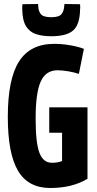

<svg xmlns="http://www.w3.org/2000/svg" viewBox="-20 -929 484 959"><path d="M19 -345Q19 -534 75 -622Q131 -710 251 -710Q289 -710 330 -703Q371 -696 399 -685L374 -560Q350 -568 320.5 -573Q291 -578 267 -578Q209 -578 183.5 -522Q158 -466 158 -337Q158 -215 177 -165.5Q196 -116 239 -116Q271 -116 290 -125V-266H226V-393H417V-36Q341 10 231 10Q121 10 70 -76Q19 -162 19 -345ZM236 -748Q192 -748 160 -758.5Q128 -769 110 -798Q92 -827 91 -884Q91 -889 91 -895.5Q91 -902 92 -908L170 -909Q171 -906 171 -901Q171 -875 183.5 -859Q196 -843 236 -843Q276 -843 288 -859.5Q300 -876 301 -901Q302 -904 302 -909L380 -908Q380 -902 380.5 -895.5Q381 -889 380 -883Q379 -807 346 -777.5Q313 -748 236 -748Z"/></svg>

Font: Georama Condensed
Style: Bold
Weight: 700
Width: 3
Designer: Jean-Baptiste Levee
Foundry: Production Type
Version: Version 1.000